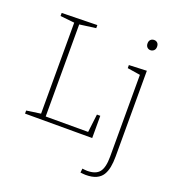

<svg xmlns="http://www.w3.org/2000/svg" viewBox="-166 -862 1137 1233"><g transform="rotate(20 402.0 -245.5)"><path d="M494 -152H517V0H58V-21L163 -36L155 -26V-666L163 -656L58 -667V-688L300 -693V-672L181 -656L189 -666V-19L180 -28H487L478 -19ZM558 237Q551 237 541.5 236Q532 235 522 234L525 206Q534 207 542.5 208Q551 209 558 209Q617 209 641.5 178Q666 147 666 73V-494L673 -485L578 -500V-521L699 -526V60Q699 100 693 132Q687 164 672.5 187.5Q658 211 630 224Q602 237 558 237ZM675 -658Q661 -658 652 -667.5Q643 -677 643 -693Q643 -710 652.5 -719Q662 -728 676 -728Q690 -728 699 -719Q708 -710 708 -693Q708 -676 698 -667Q688 -658 675 -658Z"/></g></svg>

Font: Bitter Thin ExtraLight
Style: Regular
Weight: 250
Version: Version 2.002